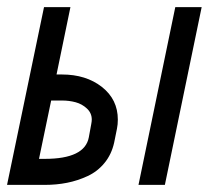

<svg xmlns="http://www.w3.org/2000/svg" viewBox="-34 -520 587 540"><path d="M75.7 -73.2H91.8Q204.6 -73.2 215.8 -133.8L222.7 -171.4Q224.1 -178.7 224.1 -183.6Q224.1 -202.1 210.4 -214.8Q196.8 -227.5 178.7 -232.4Q160.6 -237.3 140.1 -237.3H109.9ZM125 -310.5H140.1Q208 -310.5 252.7 -275.4Q297.4 -240.2 297.4 -183.6Q297.4 -169.9 294.9 -157.7L287.1 -119.1Q279.8 -85.9 260 -61.8Q240.2 -37.6 212.2 -24.7Q184.1 -11.7 154.5 -5.9Q125 0 91.8 0H-14.2L89.8 -500H164.1ZM355.5 0 459 -500H533.2L429.7 0Z"/></svg>

Font: Anka/Coder Condensed
Style: Italic
Weight: 400
Width: 4
Italic angle: -12°
Monospace: yes
Version: Version 001.100